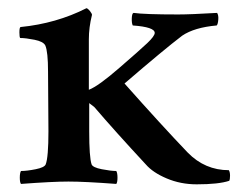

<svg xmlns="http://www.w3.org/2000/svg" viewBox="-20 -454 594 478"><path d="M100.6 -127 99.6 -275.4Q99.6 -325.2 92.8 -340.8Q87.9 -350.6 65.9 -355Q43.9 -359.4 30.3 -359.4Q28.3 -361.3 28.3 -373.5Q28.3 -385.7 31.2 -386.7Q120.1 -395.5 195.3 -433.6Q199.2 -432.6 204.1 -426.3Q209 -419.9 209 -417Q201.2 -385.7 201.2 -356.4V-309.6V-230.5Q224.6 -239.3 277.3 -285.2Q328.1 -329.1 346.7 -346.7Q365.2 -364.3 365.2 -372.1Q365.2 -386.7 310.5 -390.6Q307.6 -396.5 308.1 -408.7Q308.6 -420.9 312.5 -421.9Q339.8 -418 423.8 -418Q454.1 -418 520.5 -421.9Q524.4 -416 523.4 -404.8Q522.5 -393.6 519.5 -390.6Q463.9 -385.7 433.6 -365.2Q388.7 -331.1 290 -246.1Q382.8 -141.6 447.3 -74.2Q490.2 -30.3 549.8 -30.3Q552.7 -25.4 552.7 -16.6Q552.7 -7.8 550.8 -3.9Q524.4 4.9 469.7 4.9Q429.7 4.9 395 -9.8Q360.4 -24.4 342.8 -44.9Q266.6 -127 214.8 -187.5L202.1 -197.3V-127Q202.1 -62.5 208 -44.9Q210.9 -37.1 233.4 -32.7Q255.9 -28.3 269.5 -28.3Q272.5 -23.4 272.5 -11.7Q272.5 0 269.5 3.9Q191.4 -2 150.4 -2Q110.4 -2 32.2 3.9Q29.3 0 29.3 -11.7Q29.3 -23.4 32.2 -28.3Q46.9 -28.3 68.8 -32.7Q90.8 -37.1 93.8 -44.9Q100.6 -62.5 100.6 -127Z"/></svg>

Font: Crimson
Style: Semibold
Weight: 600
Version: Version 0.8